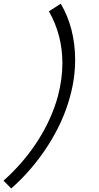

<svg xmlns="http://www.w3.org/2000/svg" viewBox="-101 -860 547 1059"><path d="M-39 179.5C114.7 44.5 237.9 -145 286 -330C304.5 -397.1 313.5 -464.8 313.5 -530.3C313.5 -645.3 285.8 -753.5 234 -839.5L168.8 -797.5C218.9 -710.1 243.1 -613.4 243.1 -511.9C243.1 -452.6 234.8 -391.6 218.5 -330C173.8 -165 69.4 2.5 -81.5 136.5Z"/></svg>

Font: Manrope
Style: RegularItalic
Weight: 400
Italic angle: -15°
Designer: Mikhail Sharanda
Foundry: Mikhail Sharanda
Version: Version 4.502;hotconv 1.0.109;makeotfexe 2.5.65596